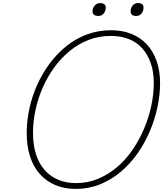

<svg xmlns="http://www.w3.org/2000/svg" viewBox="-20 -1212 1067 1251"><path d="M474 19Q401 19 342 -5.5Q283 -30 240.5 -77Q198 -124 176 -192Q154 -260 154 -346Q154 -424 171.5 -504.5Q189 -585 222.5 -659.5Q256 -734 304 -798.5Q352 -863 413 -912Q474 -961 547.5 -988Q621 -1015 704 -1015Q778 -1015 837 -991Q896 -967 937 -922.5Q978 -878 1000.5 -814.5Q1023 -751 1023 -670Q1023 -593 1005.5 -512Q988 -431 955 -354Q922 -277 874 -209.5Q826 -142 765 -91Q704 -40 630.5 -10.5Q557 19 474 19ZM475 -19Q552 -19 619 -47Q686 -75 742.5 -123Q799 -171 843 -235Q887 -299 918 -372Q949 -445 965.5 -521.5Q982 -598 982 -671Q982 -745 962 -801.5Q942 -858 906 -898Q870 -938 818 -958Q766 -978 702 -978Q626 -978 559 -952.5Q492 -927 435.5 -881Q379 -835 334.5 -774Q290 -713 259 -642.5Q228 -572 211.5 -496.5Q195 -421 195 -346Q195 -268 214.5 -207Q234 -146 270.5 -104.5Q307 -63 359 -41Q411 -19 475 -19ZM620 -1108Q604 -1108 593.5 -1115Q583 -1122 583 -1138Q583 -1159 597 -1175.5Q611 -1192 633 -1192Q649 -1192 659 -1185Q669 -1178 669 -1162Q669 -1141 656 -1124.5Q643 -1108 620 -1108ZM867 -1108Q850 -1108 840.5 -1115Q831 -1122 831 -1138Q831 -1159 844 -1175.5Q857 -1192 879 -1192Q896 -1192 905.5 -1185Q915 -1178 915 -1162Q915 -1141 902.5 -1124.5Q890 -1108 867 -1108Z"/></svg>

Font: Playwrite AU QLD Thin
Style: Regular
Weight: 250
Designer: Veronika Burian, José Scaglione
Foundry: TypeTogether
Version: Version 1.002